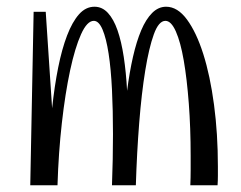

<svg xmlns="http://www.w3.org/2000/svg" viewBox="-20 -551 717 571"><path d="M472 -489Q452 -489 437.5 -449Q423 -409 412 -341.5Q401 -274 394 -185.5Q387 -97 384 0H313Q316 -78 316 -152Q316 -223 313 -284.5Q310 -346 303 -391.5Q296 -437 285 -463Q274 -489 259 -489Q239 -489 221 -449Q203 -409 188.5 -341.5Q174 -274 164 -185.5Q154 -97 151 0H70L80 -516H116L135 -229Q142 -295 153 -350Q164 -405 179.5 -445.5Q195 -486 215 -508.5Q235 -531 261 -531Q284 -531 301 -512.5Q318 -494 329.5 -461Q341 -428 348 -382Q355 -336 358 -281Q365 -336 375.5 -382Q386 -428 400 -461Q414 -494 432.5 -512.5Q451 -531 474 -531Q508 -531 536 -493Q564 -455 584.5 -390.5Q605 -326 616.5 -239.5Q628 -153 628 -56Q628 -42 628 -28Q628 -14 627 0H546Q547 -23 547 -44.5Q547 -66 547 -88Q547 -170 541.5 -243Q536 -316 526.5 -371Q517 -426 503 -457.5Q489 -489 472 -489Z"/></svg>

Font: Combo
Style: Regular
Weight: 400
Designer: Eduardo Rodriguez Tunni
Foundry: Eduardo Rodriguez Tunni
Version: Version 1.001